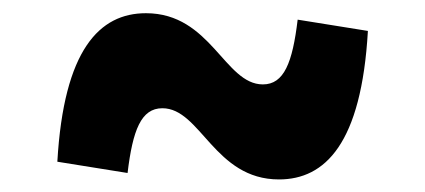

<svg xmlns="http://www.w3.org/2000/svg" viewBox="-20 -486 660 298"><path d="M413 -207.5C484.5 -207.5 541 -263 551 -438L442 -455.5C434 -389 421 -355 388 -355C328.5 -355 307.5 -465.5 206.5 -465.5C134.5 -465.5 79 -409 69 -235L178 -217.5C186 -284 199 -318 232 -318C291.5 -318 312.5 -207.5 413 -207.5Z"/></svg>

Font: Monaspace Krypton ExtraBold
Style: Regular
Weight: 800
Designer: Riley Cran & the Lettermatic Team
Foundry: Lettermatic
Version: Version 1.101 (Monaspace Krypton)